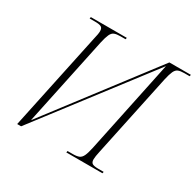

<svg xmlns="http://www.w3.org/2000/svg" viewBox="-154 -886 1080 1059"><g transform="rotate(30 386.0 -357.0)"><path d="M209 -619Q218 -655 218 -672Q218 -692 206 -698Q194 -704 169 -704H133L135 -714H364L362 -704H329Q305 -704 291 -698.5Q277 -693 268.5 -674.5Q260 -656 252 -620L133 -56L635 -714H772L770 -704H736Q712 -704 698 -698.5Q684 -693 675.5 -674.5Q667 -656 659 -620L548 -95Q544 -77 542 -64Q540 -51 540 -42Q540 -22 552 -16Q564 -10 589 -10H623L621 0H391L393 -10H427Q452 -10 466 -16Q480 -22 488.5 -40Q497 -58 505 -95L629 -687L103 0H78Z"/></g></svg>

Font: Noto Serif Display SemiCondensed ExtraLight
Style: Italic
Weight: 200
Width: 4
Italic angle: -12°
Designer: Monotype Design Team
Foundry: Monotype Imaging Inc.
Version: Version 2.009